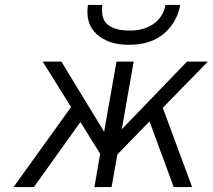

<svg xmlns="http://www.w3.org/2000/svg" viewBox="-20 -762 866 782"><path d="M35 0 269.5 -326 154 -511H230L404 -225.5L454.5 -511H524.5L476 -235.5L741.5 -511H826.5L643 -323L762.5 0H687.5L589 -267.5L458 -133L434.5 0H364.5L388 -135.5L307.5 -265L118 0ZM503 -579.5Q422.5 -579.5 374.8 -622Q327 -664.5 338 -742H397Q389.5 -685.5 418.8 -661.5Q448 -637.5 509 -637.5Q566.5 -637.5 605.8 -665.2Q645 -693 654 -742H714Q701.5 -672.5 648.8 -626Q596 -579.5 503 -579.5Z"/></svg>

Font: Overpass Light
Style: Italic
Weight: 300
Italic angle: -10°
Designer: Delve Withrington, Dave Bailey, Thomas Jockin
Foundry: Delve Fonts LLC
Version: Version 4.000; ttfautohint (v1.8.3)